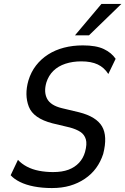

<svg xmlns="http://www.w3.org/2000/svg" viewBox="-20 -944 635 973"><path d="M243 9Q194 9 152.5 1Q111 -7 81 -22Q51 -37 34 -56L71 -134Q89 -114 116.5 -99.5Q144 -85 178 -78.5Q212 -72 249 -72Q295 -72 327 -84Q359 -96 380.5 -119Q402 -142 411 -174Q422 -214 415 -238Q408 -262 387.5 -275.5Q367 -289 334 -298L246 -319Q149 -344 126 -403.5Q103 -463 124 -536Q137 -579 162.5 -612Q188 -645 224 -668Q260 -691 304.5 -702.5Q349 -714 400 -714Q467 -714 506 -695.5Q545 -677 566 -646L529 -569Q508 -602 475 -617.5Q442 -633 392 -633Q348 -633 311.5 -621Q275 -609 250.5 -585Q226 -561 215 -526Q201 -478 218.5 -444Q236 -410 293 -396L381 -375Q468 -353 497 -303.5Q526 -254 503 -164Q490 -124 467 -92.5Q444 -61 410 -38Q376 -15 335 -3Q294 9 243 9ZM360 -765 494 -924H595L431 -765Z"/></svg>

Font: Nunito Sans 7pt Condensed Medium
Style: Italic
Weight: 500
Width: 3
Italic angle: -9°
Designer: Vernon Adams
Foundry: Vernon Adams
Version: Version 3.101;gftools[0.9.27]